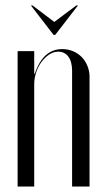

<svg xmlns="http://www.w3.org/2000/svg" viewBox="-20 -682 387 702"><path d="M107.1 -412.1H105.1V-442.1V-495H44.4V0H105.1V-373.8Q105.1 -396.5 112.4 -417.9Q119.6 -439.4 132.1 -456Q144.5 -472.6 160.2 -482.9Q175.9 -493.1 192.8 -493.1Q216.5 -493.1 230.1 -474.7Q243.6 -456.2 243.6 -422.6V0H307.4V-400.9Q307.4 -422.2 299.6 -441.1Q291.9 -460 278.6 -473.6Q265.2 -487.1 246.9 -494.8Q228.5 -502.5 207.6 -502.5Q172.4 -502.5 147.2 -479.9Q122 -457.2 107.1 -412.1ZM92.9 -662.1 175.9 -554.4H181.9L265.1 -662.1H259.1L178.5 -601.8L98.9 -662.1Z"/></svg>

Font: Moniqa Black
Style: Regular
Weight: 900
Designer: Rajesh Rajput
Foundry: Rajesh Rajput
Version: Version 1.000